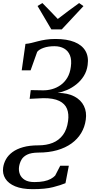

<svg xmlns="http://www.w3.org/2000/svg" viewBox="-45 -1012 634 1286"><path d="M173 255Q102.5 255 56.8 236Q11 217 -9.2 184.2Q-29.5 151.5 -24 111Q-20 81.5 -5 54.8Q10 28 38.2 7Q66.5 -14 109.5 -26.2Q152.5 -38.5 213 -38.5Q266 -38.5 307.8 -55.2Q349.5 -72 376.5 -108Q403.5 -144 411 -201.5Q417.5 -248.5 403.8 -283Q390 -317.5 351.5 -336.2Q313 -355 245 -354.5L153.5 -350L161 -408.5L242.5 -407Q273.5 -406.5 304 -415Q334.5 -423.5 361 -442.2Q387.5 -461 405.8 -491.2Q424 -521.5 429.5 -564.5Q436 -610 423.8 -640.8Q411.5 -671.5 384.5 -687Q357.5 -702.5 320 -702.5Q277.5 -702.5 246.8 -691.5Q216 -680.5 204 -664.5L160 -541H100.5L125.5 -718Q145.5 -719.5 165.8 -724.5Q186 -729.5 209.5 -735.8Q233 -742 261.8 -746.5Q290.5 -751 327.5 -751Q402.5 -751 453.2 -730.8Q504 -710.5 527 -671.5Q550 -632.5 542 -576.5Q536.5 -535 516 -502.5Q495.5 -470 466.2 -446.8Q437 -423.5 404 -409.2Q371 -395 340.5 -390Q408.5 -389.5 453 -366Q497.5 -342.5 517.2 -302Q537 -261.5 529.5 -210Q523 -161.5 498.8 -121Q474.5 -80.5 434 -51.2Q393.5 -22 337.8 -6Q282 10 211.5 10Q163.5 10.5 136.8 23.8Q110 37 98 59Q86 81 82.5 106Q79 132 88.2 155.2Q97.5 178.5 121.2 193Q145 207.5 185.5 207.5Q222 207.5 249.2 202Q276.5 196.5 295 186.2Q313.5 176 324.5 164L358.5 98H416L393.5 215Q362.5 228 310.5 241.5Q258.5 255 173 255ZM299 -815 206.5 -972 239 -991.5Q265 -965 290.8 -938.5Q316.5 -912 342 -885Q376 -912 412 -938.2Q448 -964.5 485 -991.5L514 -971L368.5 -815Z"/></svg>

Font: Merriweather 48pt
Style: Italic
Weight: 400
Italic angle: -7.8°
Version: Version 2.101